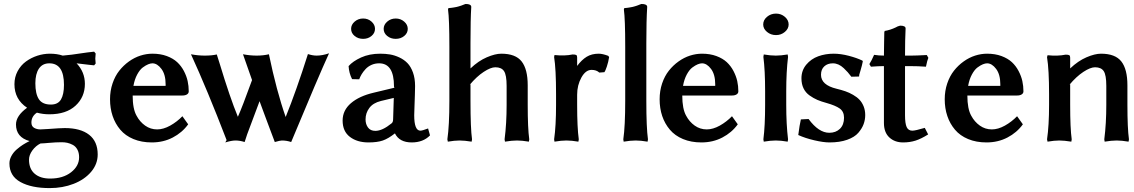

<svg xmlns="http://www.w3.org/2000/svg" viewBox="-20 -712 5745 973"><path d="M127 97.2Q127 143.6 155.5 168.2Q184.1 192.9 233.9 192.9Q299.3 192.9 340.1 161.1Q380.9 129.4 380.9 85Q380.9 62 372.1 45.9Q363.3 29.8 348.9 22.2Q334.5 14.6 321 11.7Q307.6 8.8 293 8.8Q262.7 8.8 226.1 12.2Q219.7 12.7 206.1 13.9Q192.4 15.1 185.1 15.1Q161.1 26.9 144 50.3Q127 73.7 127 97.2ZM232.9 -439.9Q269.5 -439.9 297.9 -430.2Q343.8 -434.1 392.1 -441.9Q419.9 -446.3 457 -450.2L464.8 -440.9Q462.9 -423.3 462.9 -415Q462.9 -407.7 464.8 -390.1L457 -380.9Q449.2 -381.3 431.9 -383.5Q414.6 -385.7 409.2 -386.2Q370.1 -391.1 368.2 -391.1Q410.2 -346.7 410.2 -287.1Q410.2 -220.2 362.8 -176.5Q315.4 -132.8 230 -132.8Q197.3 -132.8 167 -141.1Q139.2 -122.6 139.2 -90.8Q139.2 -72.3 152.8 -64.2Q166.5 -56.2 185.1 -56.2Q189 -56.2 221.2 -58.1Q286.1 -63 308.1 -63Q388.2 -63 431.6 -29.1Q475.1 4.9 475.1 70.8Q475.1 119.6 441.7 158.9Q408.2 198.2 352.8 219.7Q297.4 241.2 231.9 241.2Q139.2 241.2 83.5 210.4Q27.8 179.7 27.8 116.2Q27.8 97.2 37.6 78.9Q47.4 60.5 63.7 46.1Q80.1 31.7 96.2 21.5Q112.3 11.2 129.9 2.9Q61 -16.1 61 -81.1Q61 -125 117.2 -166Q53.2 -208.5 53.2 -285.2Q53.2 -321.3 69.3 -351.3Q85.4 -381.3 111.6 -400.4Q137.7 -419.4 169.2 -429.7Q200.7 -439.9 232.9 -439.9ZM230 -391.1Q195.3 -391.1 177.2 -364.3Q159.2 -337.4 159.2 -290Q159.2 -236.3 177 -209.2Q194.8 -182.1 237.8 -182.1Q273.9 -182.1 289.1 -208Q304.2 -233.9 304.2 -282.2Q304.2 -391.1 230 -391.1Z M656.2 -276.9H819.3V-285.2Q819.3 -334.5 798.1 -362.8Q776.9 -391.1 752.4 -391.1Q743.2 -391.1 731 -386.2Q718.8 -381.3 703.6 -370.1Q688.5 -358.9 675.3 -334.5Q662.1 -310.1 656.2 -276.9ZM904.3 -123 933.6 -82Q903.3 -40 855.5 -15.1Q807.6 9.8 749.5 9.8Q697.3 9.8 656.2 -7.3Q615.2 -24.4 589.6 -54.7Q564 -85 550.8 -124Q537.6 -163.1 537.6 -209Q537.6 -251.5 550.3 -289.1Q563 -326.7 584.5 -353.8Q606 -380.9 633.5 -400.6Q661.1 -420.4 691.7 -430.2Q722.2 -439.9 752.4 -439.9Q793 -439.9 825.2 -428Q857.4 -416 877.9 -397Q898.4 -377.9 911.9 -352.3Q925.3 -326.7 930.9 -301.3Q936.5 -275.9 936.5 -249Q936.5 -239.3 927.7 -233.6Q918.9 -228 904.3 -228H652.3Q652.3 -159.7 672.4 -125Q688.5 -94.7 715.6 -75.4Q742.7 -56.2 776.4 -56.2Q808.1 -56.2 842.5 -75.4Q877 -94.7 904.3 -123Z M1121.6 9.8 1128.4 -2Q1029.8 -258.3 947.8 -437Q983.9 -430.2 1017.6 -430.2Q1053.7 -430.2 1078.6 -436L1092.8 -391.1Q1145.5 -216.8 1185.5 -120.1Q1207 -167.5 1257.3 -306.2Q1249.5 -327.1 1211.4 -437Q1247.6 -430.2 1280.8 -430.2Q1314 -430.2 1342.8 -437Q1381.3 -251 1427.7 -119.1Q1482.4 -254.4 1540.5 -438Q1564.5 -430.2 1584.5 -430.2Q1613.8 -430.2 1647.5 -441.9Q1594.7 -326.7 1455.6 7.8Q1432.6 0 1408.7 0Q1399.4 0 1372.6 7.8Q1363.8 -14.6 1346.7 -61Q1329.6 -107.4 1325.7 -117.2Q1318.4 -136.7 1310.5 -158.2Q1302.7 -179.7 1295.4 -199.2Q1284.7 -172.4 1232.4 -30.8Q1230.5 -25.9 1226.1 -11.5Q1221.7 2.9 1219.7 7.8Q1195.8 0 1173.3 0Q1153.8 0 1121.6 9.8Z M1975.6 -215.8 1910.2 -200.2Q1870.6 -190.4 1851.6 -164.8Q1832.5 -139.2 1832.5 -106.9Q1832.5 -82.5 1845 -65.7Q1857.4 -48.8 1882.3 -48.8Q1917.5 -48.8 1964.4 -86.9Q1972.2 -92.8 1972.2 -107.9ZM2066.4 9.8Q2003.9 9.8 1981.4 -36.1Q1948.2 -9.8 1920.2 0Q1892.1 9.8 1847.2 9.8Q1790 9.8 1753.2 -18.3Q1716.3 -46.4 1716.3 -101.1Q1716.3 -152.8 1758.3 -189Q1800.3 -225.1 1873.5 -242.2L1981.4 -268.1H1979.5Q1976.6 -268.1 1976.6 -274.9Q1976.6 -391.1 1901.4 -391.1Q1880.4 -391.1 1862.5 -383.1Q1844.7 -375 1832.5 -361.8Q1820.3 -348.6 1812.7 -335.9Q1805.2 -323.2 1800.3 -310.1L1764.2 -311Q1748.5 -341.8 1746.6 -377Q1767.6 -401.4 1809.8 -420.7Q1852.1 -439.9 1907.2 -439.9Q1933.6 -439.9 1956.8 -436Q1980 -432.1 2003.9 -420.9Q2027.8 -409.7 2044.9 -392.1Q2062 -374.5 2072.8 -344.7Q2083.5 -314.9 2083.5 -275.9Q2083.5 -252.9 2082.5 -231Q2082 -214.4 2080.6 -175.8Q2079.1 -137.2 2079.1 -127.9Q2079.1 -49.8 2110.4 -49.8Q2120.1 -49.8 2149.4 -61L2159.2 -25.9Q2124.5 9.8 2066.4 9.8ZM1759.3 -565.9Q1759.3 -586.9 1777.3 -602.5Q1795.4 -618.2 1820.3 -618.2Q1845.2 -618.2 1862.8 -602.5Q1880.4 -586.9 1880.4 -565.9Q1880.4 -544.4 1862.8 -529.8Q1845.2 -515.1 1820.3 -515.1Q1794.9 -515.1 1777.1 -529.8Q1759.3 -544.4 1759.3 -565.9ZM1924.3 -565.9Q1924.3 -586.9 1942.4 -602.5Q1960.4 -618.2 1985.4 -618.2Q2010.3 -618.2 2028.3 -602.5Q2046.4 -586.9 2046.4 -565.9Q2046.4 -544.4 2028.6 -529.8Q2010.7 -515.1 1985.4 -515.1Q1960 -515.1 1942.1 -529.8Q1924.3 -544.4 1924.3 -565.9Z M2257.3 -201.2V-475.1Q2257.3 -615.2 2250.5 -664.1L2252.4 -670.9Q2259.3 -671.4 2265.4 -672.1Q2271.5 -672.9 2276.1 -673.6Q2280.8 -674.3 2286.1 -675.3Q2291.5 -676.3 2294.9 -677Q2298.3 -677.7 2303.2 -679.2Q2308.1 -680.7 2310.5 -681.4Q2313 -682.1 2317.9 -683.8Q2322.8 -685.5 2324.5 -686.3Q2326.2 -687 2331.8 -689.2Q2337.4 -691.4 2339.4 -691.9Q2368.2 -691.9 2368.2 -676.8Q2364.3 -615.7 2364.3 -493.2V-365.2Q2404.3 -403.3 2446.8 -421.6Q2489.3 -439.9 2520.5 -439.9Q2592.8 -439.9 2623.5 -400.6Q2654.3 -361.3 2654.3 -279.8V-181.2Q2654.3 -62 2662.1 -5.9L2660.2 5.9Q2625.5 0 2600.1 0Q2573.7 0 2539.1 5.9L2537.1 -5.9Q2547.4 -85.4 2547.4 -181.2V-276.9Q2547.4 -331.5 2534.4 -351.3Q2521.5 -371.1 2490.2 -371.1Q2466.8 -371.1 2431.2 -347.7Q2395.5 -324.2 2360.4 -282.2L2364.3 -285.2V-201.2Q2364.3 -62 2372.1 -5.9L2370.1 5.9Q2334 0 2309.1 0Q2283.7 0 2249.5 5.9L2247.1 -5.9Q2257.3 -75.7 2257.3 -201.2Z M3014.2 -439.9Q3033.2 -439.9 3062 -429.2L3066.9 -422.9Q3063 -397.5 3055.2 -374.5Q3047.4 -351.6 3043 -346.2L3017.1 -344.2Q3002.4 -357.9 2978 -357.9Q2947.8 -357.9 2926.3 -319.1Q2904.8 -280.3 2904.8 -231.9V-181.2Q2904.8 -65.4 2913.1 -5.9L2911.1 5.9Q2877 0 2850.1 0Q2824.2 0 2790 5.9L2788.1 -5.9Q2797.9 -72.3 2797.9 -181.2V-234.9Q2797.9 -362.8 2788.1 -422.9L2790 -433.1Q2842.3 -427.7 2881.8 -436Q2896 -436 2900.4 -433.1Q2904.8 -430.2 2904.8 -420.9V-377.9Q2927.7 -408.7 2953.1 -424.3Q2978.5 -439.9 3014.2 -439.9Z M3148.4 -201.2V-475.1Q3148.4 -615.2 3141.6 -664.1L3143.6 -670.9Q3150.4 -671.4 3156.5 -672.1Q3162.6 -672.9 3167.2 -673.6Q3171.9 -674.3 3177.2 -675.3Q3182.6 -676.3 3186 -677Q3189.5 -677.7 3194.3 -679.2Q3199.2 -680.7 3201.7 -681.4Q3204.1 -682.1 3209 -683.8Q3213.9 -685.5 3215.6 -686.3Q3217.3 -687 3222.9 -689.2Q3228.5 -691.4 3230.5 -691.9Q3259.8 -691.9 3259.8 -676.8Q3255.4 -607.9 3255.4 -493.2V-200.2Q3255.4 -65.4 3263.7 -5.9L3261.7 5.9Q3227.5 0 3201.7 0Q3174.8 0 3140.6 5.9L3138.7 -5.9Q3148.4 -72.3 3148.4 -201.2Z M3441.4 -276.9H3604.5V-285.2Q3604.5 -334.5 3583.3 -362.8Q3562 -391.1 3537.6 -391.1Q3528.3 -391.1 3516.1 -386.2Q3503.9 -381.3 3488.8 -370.1Q3473.6 -358.9 3460.4 -334.5Q3447.3 -310.1 3441.4 -276.9ZM3689.5 -123 3718.8 -82Q3688.5 -40 3640.6 -15.1Q3592.8 9.8 3534.7 9.8Q3482.4 9.8 3441.4 -7.3Q3400.4 -24.4 3374.8 -54.7Q3349.1 -85 3335.9 -124Q3322.8 -163.1 3322.8 -209Q3322.8 -251.5 3335.4 -289.1Q3348.1 -326.7 3369.6 -353.8Q3391.1 -380.9 3418.7 -400.6Q3446.3 -420.4 3476.8 -430.2Q3507.3 -439.9 3537.6 -439.9Q3578.1 -439.9 3610.4 -428Q3642.6 -416 3663.1 -397Q3683.6 -377.9 3697 -352.3Q3710.4 -326.7 3716.1 -301.3Q3721.7 -275.9 3721.7 -249Q3721.7 -239.3 3712.9 -233.6Q3704.1 -228 3689.5 -228H3437.5Q3437.5 -159.7 3457.5 -125Q3473.6 -94.7 3500.7 -75.4Q3527.8 -56.2 3561.5 -56.2Q3593.3 -56.2 3627.7 -75.4Q3662.1 -94.7 3689.5 -123Z M3847.7 -587.9Q3847.7 -610.4 3866.9 -626.7Q3886.2 -643.1 3912.6 -643.1Q3938.5 -643.1 3957.5 -626.7Q3976.6 -610.4 3976.6 -587.9Q3976.6 -566.4 3957.5 -550.3Q3938.5 -534.2 3912.6 -534.2Q3886.2 -534.2 3866.9 -550.3Q3847.7 -566.4 3847.7 -587.9ZM3857.4 -181.2V-249Q3857.4 -355.5 3848.6 -423.8L3850.6 -436Q3884.8 -430.2 3911.6 -430.2Q3937.5 -430.2 3971.7 -436L3973.6 -423.8Q3964.4 -347.7 3964.4 -249V-181.2Q3964.4 -82 3973.6 -5.9L3971.7 5.9Q3937.5 0 3911.6 0Q3884.8 0 3850.6 5.9L3848.6 -5.9Q3857.4 -74.2 3857.4 -181.2Z M4038.6 -106.9 4077.6 -108.9Q4128.9 -39.1 4182.6 -39.1Q4215.8 -39.1 4236.6 -59.3Q4257.3 -79.6 4257.3 -115.2Q4257.3 -146.5 4235.8 -161.9Q4214.4 -177.2 4169.4 -189.9Q4142.1 -197.3 4122.1 -205.8Q4102.1 -214.4 4082.3 -228.5Q4062.5 -242.7 4052 -264.4Q4041.5 -286.1 4041.5 -314.9Q4041.5 -355 4065.9 -384.3Q4090.3 -413.6 4126.7 -426.8Q4163.1 -439.9 4204.6 -439.9Q4240.7 -439.9 4281.5 -429.2Q4322.3 -418.5 4350.6 -404.8L4352.5 -400.9Q4348.6 -380.9 4341.3 -356.4Q4334 -332 4333.5 -330.1L4334.5 -332Q4334.5 -331.5 4334 -328.1Q4333.5 -324.7 4333.5 -324.2L4294.4 -323.2Q4283.2 -337.9 4276.1 -345.9Q4269 -354 4255.9 -366.5Q4242.7 -378.9 4229 -385Q4215.3 -391.1 4200.7 -391.1Q4173.8 -391.1 4157.2 -375.7Q4140.6 -360.4 4140.6 -333Q4140.6 -281.2 4219.7 -262.2Q4244.1 -256.3 4263.9 -249.5Q4283.7 -242.7 4303.2 -231.4Q4322.8 -220.2 4335.7 -206.5Q4348.6 -192.9 4356.7 -172.9Q4364.7 -152.8 4364.7 -128.9Q4364.7 -105.5 4356.7 -83.3Q4348.6 -61 4329.8 -39.1Q4311 -17.1 4273.4 -3.7Q4235.8 9.8 4183.6 9.8Q4152.8 9.8 4106.7 -1Q4060.5 -11.7 4025.4 -27.8Q4032.2 -80.6 4038.6 -106.9Z M4409.7 -434.1Q4433.6 -430.2 4459.5 -430.2Q4459.5 -479 4460.4 -498Q4460.4 -504.9 4460.9 -523.4Q4461.4 -542 4461.4 -548.8L4463.4 -555.2Q4491.2 -559.6 4519.5 -573.2Q4527.3 -578.6 4541.5 -582Q4569.3 -582 4569.3 -567.9Q4566.4 -510.7 4566.4 -430.2H4597.7Q4622.6 -430.2 4676.8 -433.1L4684.6 -418.9Q4679.2 -407.2 4672.4 -374Q4632.8 -377 4588.4 -377H4566.4V-127.9Q4566.4 -86.4 4574.7 -68.1Q4583 -49.8 4603.5 -49.8Q4618.7 -49.8 4666.5 -64L4683.6 -30.8Q4648.9 -8.8 4619.9 0.5Q4590.8 9.8 4556.6 9.8Q4514.2 9.8 4486.8 -15.6Q4459.5 -41 4459.5 -88.9V-377Q4433.1 -377 4393.6 -374L4385.7 -387.2Q4397 -404.8 4409.7 -434.1Z M4886.2 -276.9H5049.3V-285.2Q5049.3 -334.5 5028.1 -362.8Q5006.8 -391.1 4982.4 -391.1Q4973.1 -391.1 4960.9 -386.2Q4948.7 -381.3 4933.6 -370.1Q4918.5 -358.9 4905.3 -334.5Q4892.1 -310.1 4886.2 -276.9ZM5134.3 -123 5163.6 -82Q5133.3 -40 5085.4 -15.1Q5037.6 9.8 4979.5 9.8Q4927.2 9.8 4886.2 -7.3Q4845.2 -24.4 4819.6 -54.7Q4793.9 -85 4780.8 -124Q4767.6 -163.1 4767.6 -209Q4767.6 -251.5 4780.3 -289.1Q4793 -326.7 4814.5 -353.8Q4835.9 -380.9 4863.5 -400.6Q4891.1 -420.4 4921.6 -430.2Q4952.1 -439.9 4982.4 -439.9Q5022.9 -439.9 5055.2 -428Q5087.4 -416 5107.9 -397Q5128.4 -377.9 5141.8 -352.3Q5155.3 -326.7 5160.9 -301.3Q5166.5 -275.9 5166.5 -249Q5166.5 -239.3 5157.7 -233.6Q5148.9 -228 5134.3 -228H4882.3Q4882.3 -159.7 4902.3 -125Q4918.5 -94.7 4945.6 -75.4Q4972.7 -56.2 5006.3 -56.2Q5038.1 -56.2 5072.5 -75.4Q5106.9 -94.7 5134.3 -123Z M5529.3 -371.1Q5505.9 -371.1 5470.2 -347.7Q5434.6 -324.2 5399.4 -282.2L5403.3 -285.2V-181.2Q5403.3 -62 5411.1 -5.9L5409.2 5.9Q5373 0 5348.1 0Q5322.8 0 5288.6 5.9L5286.1 -5.9Q5296.4 -75.7 5296.4 -181.2V-233.9Q5296.4 -358.9 5286.1 -421.9L5288.6 -432.1Q5340.8 -426.8 5380.4 -435.1Q5394.5 -435.1 5398.9 -432.1Q5403.3 -429.2 5403.3 -419.9V-365.2Q5443.4 -403.3 5485.8 -421.6Q5528.3 -439.9 5559.6 -439.9Q5631.8 -439.9 5662.6 -400.6Q5693.4 -361.3 5693.4 -279.8V-181.2Q5693.4 -62 5701.2 -5.9L5699.2 5.9Q5664.6 0 5639.2 0Q5612.8 0 5578.1 5.9L5576.2 -5.9Q5586.4 -85.4 5586.4 -181.2V-276.9Q5586.4 -331.5 5573.5 -351.3Q5560.5 -371.1 5529.3 -371.1Z"/></svg>

Font: Linear Smooth
Style: Bold
Weight: 700
Designer: Philipp H. Poll, Flanker
Foundry: Philipp H. Poll, reworked by Flanker
Version: Version 1.061 | FøM Fix